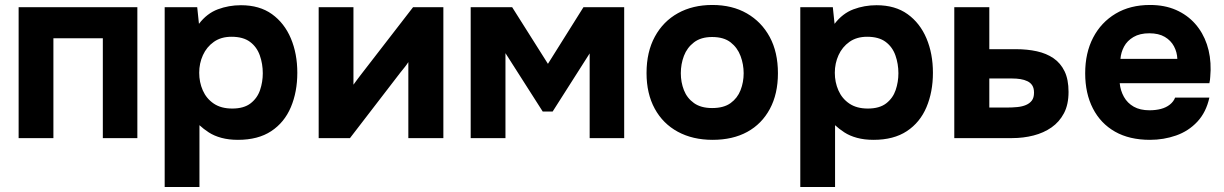

<svg xmlns="http://www.w3.org/2000/svg" viewBox="-20 -556 4929 773"><path d="M55 0V-527H533V0H394V-402H195V0Z M643 197V-527H774L781 -460Q813 -502 857 -518.5Q901 -535 950 -535Q1025 -535 1075 -499Q1125 -463 1151 -401.5Q1177 -340 1177 -263Q1177 -186 1151 -124.5Q1125 -63 1072 -28Q1019 7 938 7Q901 7 871.5 -1Q842 -9 820.5 -23Q799 -37 783 -52V197ZM915 -119Q962 -119 989 -140Q1016 -161 1027 -193.5Q1038 -226 1038 -261Q1038 -299 1026 -333Q1014 -367 986.5 -387.5Q959 -408 912 -408Q870 -408 841 -387.5Q812 -367 797 -334Q782 -301 782 -263Q782 -225 796.5 -192Q811 -159 840.5 -139Q870 -119 915 -119Z M1263 0V-527H1403V-215Q1410 -225 1418 -235.5Q1426 -246 1432 -254L1643 -527H1765V0H1624V-306Q1617 -295 1608.5 -284.5Q1600 -274 1592 -264L1389 0Z M1875 0V-527H2042L2186 -299L2329 -527H2493V0H2354V-341L2205 -107H2165L2015 -342V0Z M2849 7Q2769 7 2709 -25.5Q2649 -58 2616 -118.5Q2583 -179 2583 -262Q2583 -347 2616.5 -408.5Q2650 -470 2709.5 -503Q2769 -536 2848 -536Q2928 -536 2987 -502Q3046 -468 3079 -407Q3112 -346 3112 -261Q3112 -178 3079.5 -117.5Q3047 -57 2988.5 -25Q2930 7 2849 7ZM2847 -121Q2894 -121 2921.5 -141Q2949 -161 2961.5 -193Q2974 -225 2974 -261Q2974 -297 2961.5 -330.5Q2949 -364 2921.5 -385.5Q2894 -407 2847 -407Q2802 -407 2774 -385.5Q2746 -364 2733.5 -331Q2721 -298 2721 -261Q2721 -225 2733.5 -193Q2746 -161 2774 -141Q2802 -121 2847 -121Z M3202 197V-527H3333L3340 -460Q3372 -502 3416 -518.5Q3460 -535 3509 -535Q3584 -535 3634 -499Q3684 -463 3710 -401.5Q3736 -340 3736 -263Q3736 -186 3710 -124.5Q3684 -63 3631 -28Q3578 7 3497 7Q3460 7 3430.5 -1Q3401 -9 3379.5 -23Q3358 -37 3342 -52V197ZM3474 -119Q3521 -119 3548 -140Q3575 -161 3586 -193.5Q3597 -226 3597 -261Q3597 -299 3585 -333Q3573 -367 3545.5 -387.5Q3518 -408 3471 -408Q3429 -408 3400 -387.5Q3371 -367 3356 -334Q3341 -301 3341 -263Q3341 -225 3355.5 -192Q3370 -159 3399.5 -139Q3429 -119 3474 -119Z M3822 0V-527H3963V-358H4070Q4116 -358 4154.5 -349.5Q4193 -341 4221.5 -321.5Q4250 -302 4266 -269Q4282 -236 4282 -186Q4282 -135 4263.5 -100Q4245 -65 4213.5 -43Q4182 -21 4141 -10.5Q4100 0 4055 0ZM3963 -123H4033Q4056 -123 4076 -125Q4096 -127 4111 -133.5Q4126 -140 4134.5 -151.5Q4143 -163 4143 -183Q4143 -201 4136 -212Q4129 -223 4116.5 -229Q4104 -235 4088.5 -237.5Q4073 -240 4055 -240H3963Z M4610 7Q4527 7 4469 -26Q4411 -59 4380 -119.5Q4349 -180 4349 -261Q4349 -343 4381 -404.5Q4413 -466 4471.5 -501Q4530 -536 4610 -536Q4669 -536 4714.5 -516Q4760 -496 4791.5 -460.5Q4823 -425 4839 -377.5Q4855 -330 4854 -274Q4853 -260 4852.5 -247Q4852 -234 4849 -221H4488Q4491 -191 4505 -166Q4519 -141 4544.5 -126.5Q4570 -112 4608 -112Q4633 -112 4654 -117.5Q4675 -123 4690 -135Q4705 -147 4711 -163H4849Q4836 -104 4800.5 -66Q4765 -28 4715 -10.5Q4665 7 4610 7ZM4491 -319H4720Q4719 -346 4706.5 -369.5Q4694 -393 4669.5 -407.5Q4645 -422 4607 -422Q4569 -422 4543.5 -407Q4518 -392 4505.5 -368.5Q4493 -345 4491 -319Z"/></svg>

Font: Onest
Style: Bold
Weight: 700
Designer: Dmitri Voloshin, Andrey Kudryavtsev
Foundry: Dmitri Voloshin, Andrey Kudryavtsev
Version: Version 1.000;gftools[0.9.33]